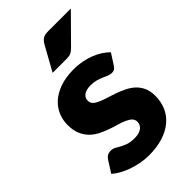

<svg xmlns="http://www.w3.org/2000/svg" viewBox="-226 -813 898 898"><g transform="rotate(-45 223.0 -364.0)"><path d="M16 0ZM382 -405Q376 -395.5 369.2 -391.5Q362.5 -387.5 352 -387.5Q341 -387.5 330 -392.2Q319 -397 306.2 -402.5Q293.5 -408 277.5 -412.8Q261.5 -417.5 241 -417.5Q211.5 -417.5 195.8 -406.2Q180 -395 180 -375Q180 -360.5 190.2 -351Q200.5 -341.5 217.5 -334.2Q234.5 -327 256 -320.5Q277.5 -314 300 -306Q322.5 -298 344 -287.2Q365.5 -276.5 382.5 -260.8Q399.5 -245 409.8 -222.5Q420 -200 420 -168.5Q420 -130 406 -97.5Q392 -65 364.2 -41.5Q336.5 -18 295.8 -5Q255 8 202 8Q175.5 8 149 3Q122.5 -2 97.8 -10.5Q73 -19 52 -30.8Q31 -42.5 16 -56L52 -113Q58 -123 67.2 -128.8Q76.5 -134.5 91 -134.5Q104.5 -134.5 115.2 -128.5Q126 -122.5 138.5 -115.5Q151 -108.5 167.8 -102.5Q184.5 -96.5 210 -96.5Q228 -96.5 240.5 -100.2Q253 -104 260.5 -110.5Q268 -117 271.5 -125Q275 -133 275 -141.5Q275 -157 264.5 -167Q254 -177 237 -184.2Q220 -191.5 198.2 -197.8Q176.5 -204 154 -212Q131.5 -220 109.8 -231.2Q88 -242.5 71 -259.8Q54 -277 43.5 -302Q33 -327 33 -362.5Q33 -395.5 45.8 -425.2Q58.5 -455 84 -477.5Q109.5 -500 148 -513.2Q186.5 -526.5 238 -526.5Q266 -526.5 292.2 -521.5Q318.5 -516.5 341.5 -507.5Q364.5 -498.5 383.5 -486.2Q402.5 -474 417 -459.5ZM429 -736.5 299 -605Q287.5 -593.5 277 -588.8Q266.5 -584 249 -584H156L224 -706.5Q232.5 -721 244 -728.8Q255.5 -736.5 279 -736.5Z"/></g></svg>

Font: Lato Black
Style: Regular
Weight: 900
Designer: Lukasz Dziedzic
Foundry: tyPoland Lukasz Dziedzic
Version: Version 2.007; 2014-02-27